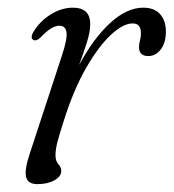

<svg xmlns="http://www.w3.org/2000/svg" viewBox="-20 -471 452 500"><path d="M68.5 -366.5Q57.5 -370.5 66.5 -387Q83.5 -415.5 111.8 -433.2Q140 -451 170 -451Q215 -451 215 -408Q215 -388.5 206.5 -361.5Q198 -334.5 186 -301.5Q222.5 -370 266.2 -410.5Q310 -451 353 -451Q382.5 -451 397.5 -433.5Q412.5 -416 412 -387Q411.5 -358.5 398.2 -341.8Q385 -325 366.5 -325Q342 -325 342 -348Q342 -357 344.5 -365.5Q347 -374 347 -384.5Q347 -410 325.5 -410Q300.5 -410 268.2 -379.8Q236 -349.5 203.5 -292.8Q171 -236 146 -156Q134.5 -120.5 129.5 -101Q124.5 -81.5 124.5 -66.5Q124.5 -51.5 132 -43.5Q139.5 -35.5 139.5 -25.5Q139.5 -11.5 121.8 -1.5Q104 8.5 77.5 8.5Q52 8.5 47.8 -10.8Q43.5 -30 58.5 -74L141 -325.5Q155.5 -369 153.2 -386.5Q151 -404 134.5 -404Q125 -404 113.8 -397.5Q102.5 -391 86 -374Q75 -363.5 68.5 -366.5Z"/></svg>

Font: Fraunces 72pt S050 Light
Style: Italic
Weight: 300
Italic angle: -16°
Version: Version 1.000; ttfautohint (v1.8.3)